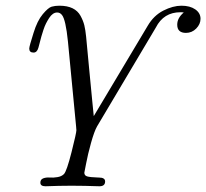

<svg xmlns="http://www.w3.org/2000/svg" viewBox="-20 -462 726 676"><path d="M83 -291Q83 -298.8 98.1 -346.2Q111.3 -389.2 130.6 -412.1Q149.9 -435.1 161.9 -438.5Q173.8 -441.9 189 -441.9Q216.8 -441.9 235.4 -432.9Q253.9 -423.8 263.4 -406.5Q272.9 -389.2 276.9 -373Q280.8 -356.9 283.2 -333Q287.1 -292 293.5 -223.9Q299.8 -155.8 304.9 -105.5Q310.1 -55.2 310.1 -53.2L500 -371.1Q521 -407.2 554.9 -424.6Q588.9 -441.9 618.9 -441.9Q648.9 -441.9 667.5 -429Q686 -416 686 -396Q686 -377 670.9 -361.6Q655.8 -346.2 634.8 -346.2Q604 -346.2 604 -375Q604 -398.9 627 -418Q623 -418.9 615.2 -418.9Q556.2 -418.9 528.8 -365.2L321.8 -17.1Q312 0 300.5 41Q289.1 82 283.2 113.8L276.9 146Q276.9 155.8 286.4 158.9Q295.9 162.1 326.2 163.1H328.1Q350.1 163.1 350.1 176.8Q350.1 193.8 330.1 193.8Q327.1 193.8 314.5 193.4Q301.8 192.9 279.3 192.4Q256.8 191.9 231.9 191.9Q208 191.9 187 192.4Q166 192.9 154.1 193.4Q142.1 193.8 140.1 193.8Q122.1 193.8 122.1 181.2Q122.1 169.9 132.1 166Q142.1 162.1 155 163.1Q168 164.1 182.4 161.6Q196.8 159.2 205.1 150.9Q214.8 141.1 231.9 73.5Q249 5.9 249 -3.9Q249 -4.9 248.5 -9Q248 -13.2 248 -16.1L219.2 -315.9Q211.4 -393.1 198.2 -409.2Q191.4 -418 181.2 -418Q173.3 -418 166.3 -413.1Q159.2 -408.2 153.1 -398.7Q147 -389.2 142.1 -379.6Q137.2 -370.1 132.6 -356Q127.9 -341.8 125.5 -333Q123 -324.2 119.6 -310.5Q116.2 -296.9 115.2 -293.9Q110.4 -276.9 98.1 -276.9Q83 -276.9 83 -291Z"/></svg>

Font: CMU Classical Serif
Style: Italic
Weight: 500
Italic angle: -14.04°
Version: Version 0.7.0